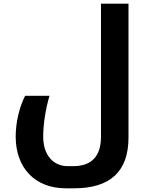

<svg xmlns="http://www.w3.org/2000/svg" viewBox="-20 -780 816 1040"><path d="M337 240H381C578 240 676 148 676 -35V-760H527V-39C527 62 480 120 377 120H347C267 120 214 58 214 -39C214 -107 227 -190 248 -261H116C84 -198 65 -116 65 -40C65 126 166 240 337 240Z"/></svg>

Font: Noto Kufi Arabic
Style: Bold
Weight: 700
Designer: Monotype Design Team, David Williams, Khaled Hosny
Foundry: Google LLC
Version: Version 2.109